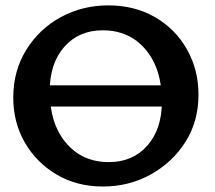

<svg xmlns="http://www.w3.org/2000/svg" viewBox="-20 -678 790 707"><path d="M358.9 8.8Q262.7 8.8 188.2 -35.4Q113.8 -79.6 71.3 -153.3Q28.8 -227.1 28.8 -318.8Q28.8 -417 76.7 -494.4Q124.5 -571.8 204.1 -615Q283.7 -658.2 378.9 -658.2Q476.1 -658.2 551 -614.7Q626 -571.3 668.5 -496.1Q710.9 -420.9 710.9 -329.6Q710.9 -231.4 663.1 -155.8Q615.2 -80.1 535.2 -35.6Q455.1 8.8 358.9 8.8ZM380.9 -81.1Q468.8 -81.1 522.5 -141.8Q576.2 -202.6 576.2 -304.7Q576.2 -423.8 516.6 -495.1Q457 -566.4 357.9 -566.4Q270.5 -566.4 216.8 -505.6Q163.1 -444.8 163.1 -342.8Q163.1 -223.1 222.9 -152.1Q282.7 -81.1 380.9 -81.1ZM627.9 -285.6H127.9V-334.5H627.9ZM627.9 -314.9H127.9V-363.8H627.9Z"/></svg>

Font: Bainsley
Style: Bold
Weight: 700
Designer: Paul James MIller
Foundry: High-Logic / Made with FontCreator
Version: Version 1.411;March 28, 2021;FontCreator 13.0.0.2683 64-bit